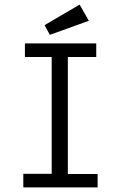

<svg xmlns="http://www.w3.org/2000/svg" viewBox="-20 -811 540 832"><path d="M88 -623V-564H204V-58H81V1H403V-57H274V-564H397V-623ZM325 -791 173 -702 196 -660 365 -721Z"/></svg>

Font: Inconsolatazi4
Style: Regular
Weight: 400
Designer: Raph Levien, Kirill Tkachev
Foundry: Cyreal
Version: Version 1.013